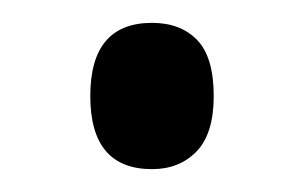

<svg xmlns="http://www.w3.org/2000/svg" viewBox="-20 -502 266 168"><path d="M59 -418Q59 -482 113 -482Q138 -482 152.5 -467Q167 -452 167 -418Q167 -385 152 -369.5Q137 -354 113 -354Q59 -354 59 -418Z"/></svg>

Font: Noto Sans Malayalam UI ExtraCondensed
Style: Regular
Weight: 400
Width: 2
Designer: Jelle Bosma - Monotype Design Team
Foundry: Monotype Imaging Inc.
Version: Version 2.104; ttfautohint (v1.8.4.7-5d5b)